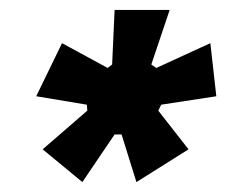

<svg xmlns="http://www.w3.org/2000/svg" viewBox="-20 -778 456 387"><path d="M146 -411 66 -477 156 -555 155 -567 53 -584 105 -691 197 -641 206 -648 211 -758H322L285 -648L295 -641L404 -691L416 -584L305 -567L299 -555L360 -477L255 -411L225 -507H211Z"/></svg>

Font: Manuale ExtraBold
Style: Italic
Weight: 800
Italic angle: -11°
Designer: Eduardo Tunni / Pablo Cosgaya
Foundry: Eduardo Tunni / Pablo Cosgaya
Version: Version 1.002